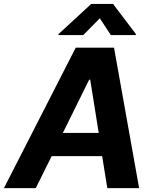

<svg xmlns="http://www.w3.org/2000/svg" viewBox="-42 -974 810 994"><path d="M143.1 0 225.5 -165.8H486.9L513.5 0H678.3L548.3 -727.3H350.1L-21.7 0ZM260.3 -792.6H389.2L474.8 -879.3L531.6 -792.6H660.9L661.6 -797.6L543 -953.8H430.4L261 -797.6ZM283.4 -285.9 419.4 -561.1H425.1L469.1 -285.9Z"/></svg>

Font: Margiela Sans
Style: Bold Italic
Weight: 700
Italic angle: -9.39999°
Designer: Stefan Endress, Andreas Faust
Version: Version 1.100;FEAKit 1.0